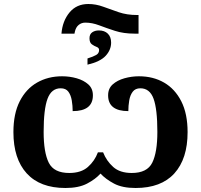

<svg xmlns="http://www.w3.org/2000/svg" viewBox="-20 -929 1004 959"><path d="M287 -761Q292 -824 327 -866.5Q362 -909 421 -909Q459 -909 495.5 -895.5Q532 -882 573 -868Q614 -854 665 -854H672V-761H652Q597 -761 554 -775Q511 -789 475.5 -802.5Q440 -816 406 -816Q387 -816 373 -804.5Q359 -793 354 -771L352 -761ZM417 -637Q446 -646 460.5 -654.5Q475 -663 475 -679Q475 -690 463 -694.5Q451 -699 439 -707.5Q427 -716 427 -738Q427 -758 440.5 -767.5Q454 -777 474 -777Q502 -777 518.5 -761Q535 -745 535 -716Q535 -680 508 -650.5Q481 -621 417 -606ZM307 10Q180 10 113.5 -63Q47 -136 47 -269Q47 -361 78.5 -423Q110 -485 165 -516.5Q220 -548 290 -548Q328 -548 363 -538Q398 -528 421 -507.5Q444 -487 444 -453Q444 -374 343 -374Q343 -401 338.5 -427.5Q334 -454 321.5 -471Q309 -488 283 -488Q237 -488 217.5 -436Q198 -384 198 -270Q198 -168 223.5 -116.5Q249 -65 326 -65Q385 -65 419 -95Q453 -125 469 -168H495Q512 -125 545.5 -95Q579 -65 638 -65Q715 -65 740.5 -116.5Q766 -168 766 -270Q766 -384 747 -436Q728 -488 681 -488Q656 -488 643 -471Q630 -454 625.5 -427.5Q621 -401 621 -374Q520 -374 520 -453Q520 -487 543 -507.5Q566 -528 601.5 -538Q637 -548 674 -548Q745 -548 799.5 -516.5Q854 -485 885.5 -423Q917 -361 917 -269Q917 -136 851 -63Q785 10 657 10Q591 10 549.5 -12Q508 -34 482 -62Q457 -34 415 -12Q373 10 307 10Z"/></svg>

Font: NotoSerif-Bold
Style: Regular
Weight: 700
Designer: Monotype Design Team
Foundry: Monotype Imaging Inc.
Version: Version 2.007; ttfautohint (v1.8) -l 8 -r 50 -G 200 -x 14 -D